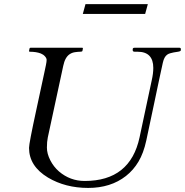

<svg xmlns="http://www.w3.org/2000/svg" viewBox="-20 -923 908 943"><path d="M860.8 -688.5Q868.2 -688.5 868.2 -682.1V-676.8Q868.2 -670.9 854 -668.9Q839.8 -667 832.8 -665.5Q825.7 -664.1 816.7 -661.6Q807.6 -659.2 800.8 -654.3Q786.1 -643.6 779.8 -615.2L764.6 -545.4Q760.7 -528.3 753.7 -494.1Q746.6 -460 737.3 -416Q711.9 -294.9 698.5 -232.9Q685.1 -170.9 660.2 -129.2Q635.3 -87.4 598.6 -58.6Q523.9 0 413.1 0Q301.3 0 215.8 -50.8Q122.6 -106.9 122.6 -196.8Q122.6 -218.8 158 -381.8Q193.4 -544.9 198.2 -568.4L205.6 -603.5Q209 -620.1 209 -628.7Q209 -637.2 200.9 -646.2Q192.9 -655.3 180.7 -660.2Q158.7 -668.9 125.5 -668.9Q122.6 -668.9 122.6 -672.9L125 -684.6Q126 -688.5 129.9 -688.5H384.3Q387.2 -688.5 387.2 -684.6L384.8 -672.9Q383.8 -668.9 373.3 -668.9Q362.8 -668.9 348.4 -666.7Q334 -664.6 322.8 -657.2Q299.3 -642.1 290.5 -599.1L214.8 -248Q210.4 -227.5 210.4 -198Q210.4 -168.5 226.8 -136.2Q243.2 -104 269.5 -81.1Q324.2 -34.2 396 -34.2Q619.6 -34.2 665.5 -248.5L725.1 -527.8Q732.9 -562 732.9 -589.4Q732.9 -668.9 655.8 -668.9H642.1Q631.8 -668.9 631.8 -676.3V-681.2Q631.8 -688.5 641.1 -688.5ZM399.9 -902.8H706.1L692.9 -854.5H386.7Z"/></svg>

Font: Cardo-Italic
Style: Italic
Weight: 400
Italic angle: -12°
Designer: David J. Perry
Foundry: David J. Perry
Version: Version 0.991